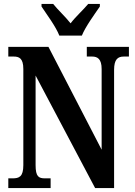

<svg xmlns="http://www.w3.org/2000/svg" viewBox="-20 -951 684 971"><path d="M280 -771H394C412 -816 459 -880 485 -918V-931H426C403 -903 361 -865 337 -833C312 -865 271 -903 249 -931H190V-918C215 -880 263 -816 280 -771ZM22 0H236V-49H208C176 -49 160 -57 160 -116V-569L461 0H557V-598C557 -651 576 -665 606 -665H632V-714H419V-665H446C473 -665 494 -653 494 -602V-194L225 -714H22V-665H49C76 -665 98 -657 98 -602V-116C98 -57 77 -49 43 -49H22Z"/></svg>

Font: Noto Serif Bengali ExtraCondensed
Style: Regular
Weight: 400
Width: 2
Designer: Juan Bruce, Universal Thirst, Indian Type Foundry and the Monotype Design Team.
Foundry: Monotype Imaging Inc.
Version: Version 2.003